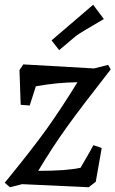

<svg xmlns="http://www.w3.org/2000/svg" viewBox="-27 -775 486 808"><path d="M401 -152 376 -10 346 13 66 0 15 13 -7 -6Q110 -149 171 -234.5Q232 -320 299 -429Q215 -428 124 -412L98 -331L60 -334L55 -480L71 -504L369 -487L428 -502L439 -483Q316 -326 254.5 -240.5Q193 -155 134 -56Q254 -56 312 -69Q365 -160 366 -164Q367 -164 383.5 -158.5Q400 -153 401 -152ZM365 -755 410 -695Q307 -635 293 -624L222 -564L190 -605Z"/></svg>

Font: Andada
Style: Italic
Weight: 400
Italic angle: -8.29999°
Designer: Carolina Giovagnoli
Foundry: Carolina Giovagnoli
Version: Version 1.003